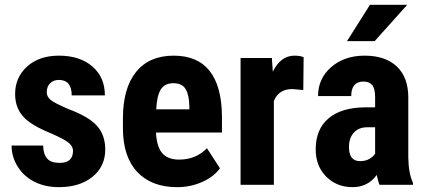

<svg xmlns="http://www.w3.org/2000/svg" viewBox="-20 -770 1771 800"><path d="M284.2 -141.6Q284.2 -159.2 267.3 -174.1Q250.5 -189 192.4 -214.4Q106.9 -249 75 -286.1Q43 -323.2 43 -378.4Q43 -447.8 93 -492.9Q143.1 -538.1 225.6 -538.1Q312.5 -538.1 364.7 -493.2Q417 -448.2 417 -372.6H278.8Q278.8 -437 225.1 -437Q203.1 -437 189 -423.3Q174.8 -409.7 174.8 -385.3Q174.8 -367.7 190.4 -354.2Q206.1 -340.8 264.2 -315.9Q348.6 -284.7 383.5 -246.3Q418.5 -208 418.5 -147Q418.5 -76.2 365.2 -33.2Q312 9.8 225.6 9.8Q167.5 9.8 123 -12.9Q78.6 -35.6 53.5 -76.2Q28.3 -116.7 28.3 -163.6H159.7Q160.6 -127.4 176.5 -109.4Q192.4 -91.3 228.5 -91.3Q284.2 -91.3 284.2 -141.6Z M717.8 9.8Q611.3 9.8 551.8 -53.7Q492.2 -117.2 492.2 -235.4V-277.3Q492.2 -402.3 546.9 -470.2Q601.6 -538.1 703.6 -538.1Q803.2 -538.1 853.5 -474.4Q903.8 -410.6 904.8 -285.6V-217.8H629.9Q632.8 -159.2 655.8 -132.1Q678.7 -105 726.6 -105Q795.9 -105 842.3 -152.3L896.5 -68.8Q871.1 -33.7 822.8 -12Q774.4 9.8 717.8 9.8ZM630.9 -314.5H769V-327.1Q768.1 -374.5 753.4 -398.9Q738.8 -423.3 702.6 -423.3Q666.5 -423.3 650.1 -397.5Q633.8 -371.6 630.9 -314.5Z M1243.7 -395 1197.8 -398.9Q1141.1 -398.9 1121.1 -349.1V0H982.4V-528.3H1112.8L1116.7 -471.2Q1149.4 -538.1 1207 -538.1Q1230.5 -538.1 1245.1 -531.7Z M1561.5 0Q1555.7 -12.2 1549.8 -41Q1512.7 9.8 1449.2 9.8Q1382.8 9.8 1339.1 -34.2Q1295.4 -78.1 1295.4 -147.9Q1295.4 -231 1348.4 -276.4Q1401.4 -321.8 1501 -322.8H1543V-365.2Q1543 -400.9 1530.8 -415.5Q1518.6 -430.2 1495.1 -430.2Q1443.4 -430.2 1443.4 -369.6H1305.2Q1305.2 -442.9 1360.1 -490.5Q1415 -538.1 1499 -538.1Q1585.9 -538.1 1633.5 -492.9Q1681.2 -447.8 1681.2 -363.8V-115.2Q1682.1 -46.9 1700.7 -8.3V0ZM1480 -98.6Q1502.9 -98.6 1519 -107.9Q1535.2 -117.2 1543 -129.9V-239.7H1509.8Q1474.6 -239.7 1454.3 -217.3Q1434.1 -194.8 1434.1 -157.2Q1434.1 -98.6 1480 -98.6ZM1521.5 -750H1676.8L1541 -598.6H1425.8Z"/></svg>

Font: Roboto Condensed
Style: Bold
Weight: 700
Designer: Google
Version: Version 2.134; 2016